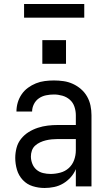

<svg xmlns="http://www.w3.org/2000/svg" viewBox="-20 -929 540 957"><path d="M202 8Q172 8 143 -1Q114 -10 93.5 -32Q73 -54 64.5 -83Q56 -112 56 -142Q56 -167 62.5 -192Q69 -217 85 -237Q101 -257 122.5 -270.5Q144 -284 168.5 -292Q193 -300 218 -303Q243 -306 269 -306H358V-355Q358 -376 351 -397Q344 -418 328 -432Q312 -446 291 -452Q270 -458 249 -458Q229 -458 209.5 -454Q190 -450 174 -439Q158 -428 149 -410Q140 -392 140 -373H62Q62 -396 68.5 -418Q75 -440 88 -459Q101 -478 119.5 -491.5Q138 -505 159 -513.5Q180 -522 203 -525Q226 -528 249 -528Q273 -528 297 -524.5Q321 -521 343 -511Q365 -501 383.5 -485Q402 -469 414 -448Q426 -427 431 -403Q436 -379 436 -355V0H358V-86Q349 -64 332.5 -45.5Q316 -27 295 -14.5Q274 -2 250 3Q226 8 202 8ZM232 -62Q256 -62 280.5 -68.5Q305 -75 323 -91.5Q341 -108 349.5 -131.5Q358 -155 358 -180V-236H269Q254 -236 238.5 -234.5Q223 -233 208.5 -229.5Q194 -226 180 -219.5Q166 -213 155 -203Q144 -193 139 -178.5Q134 -164 134 -149Q134 -131 141 -113Q148 -95 162 -83Q176 -71 194.5 -66.5Q213 -62 232 -62ZM191 -611V-729H309V-611ZM100 -841V-909H400V-841Z"/></svg>

Font: Iosevka Fuck
Style: Regular
Weight: 400
Monospace: yes
Designer: Belleve Invis
Foundry: Belleve Invis
Version: Version 28.0.7; ttfautohint (v1.8.3)